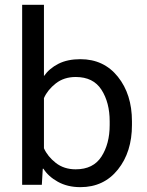

<svg xmlns="http://www.w3.org/2000/svg" viewBox="-20 -770 611 800"><path d="M72.3 0H154.3L158.2 -66.9H161.1Q180.7 -35.2 220.9 -12.7Q261.2 9.8 314.9 9.8Q412.6 9.8 471.2 -63.5Q529.8 -136.7 529.8 -249V-264.6Q529.8 -377 471.2 -450.2Q412.6 -523.4 314.9 -523.4Q261.2 -523.4 223.4 -504.2Q185.5 -484.9 163.1 -453.1V-750H72.3ZM163.1 -152.3V-361.3Q178.2 -395.5 212.4 -422.4Q246.6 -449.2 295.4 -449.2Q368.7 -449.2 402.8 -396Q437 -342.8 437 -264.6V-249Q437 -170.9 402.8 -117.7Q368.7 -64.5 295.4 -64.5Q246.6 -64.5 212.4 -91.3Q178.2 -118.2 163.1 -152.3Z"/></svg>

Font: Roboto Flex
Style: Regular
Weight: 400
Designer: Berlow after Robertson
Foundry: Google
Version: Version 3.200;gftools[0.9.32]